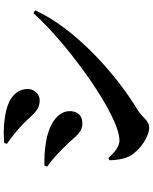

<svg xmlns="http://www.w3.org/2000/svg" viewBox="86 -877 828 1040"><g transform="rotate(-90 500.0 -357.0)"><path d="M329 37C367 37 382 1 421 -23C638 -155 871 -375 964 -580L949 -590C784 -406 398 -124 259 -124C217 -124 182 -166 164 -184L152 -178C152 -145 159 -92 178 -62C211 -10 280 37 329 37ZM352 -325C405 -325 418 -364 418 -393C418 -466 333 -508 256 -521C199 -531 158 -531 122 -530L118 -515C143 -499 181 -466 230 -416C275 -373 296 -325 352 -325ZM478 -556C511 -556 538 -588 538 -620C538 -698 464 -732 394 -743C324 -754 276 -751 245 -748L241 -733C275 -711 308 -684 349 -645C402 -594 420 -556 478 -556Z"/></g></svg>

Font: GenKiMin2 TW H
Style: Regular
Weight: 900
Version: Version 2.100;PS 2.1;hotconv 16.6.51;makeotf.lib2.5.65220 DE